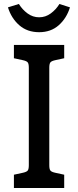

<svg xmlns="http://www.w3.org/2000/svg" viewBox="-20 -946 393 966"><path d="M50 -67 96 -77Q114 -81 119.5 -88Q125 -95 125 -115V-605Q125 -625 119.5 -632Q114 -639 96 -643L50 -653V-720H303V-653L257 -643Q239 -639 233.5 -632Q228 -625 228 -605V-115Q228 -95 233.5 -88Q239 -81 257 -77L303 -67V0H50ZM20 -909 75 -926Q92 -898 118.5 -878.5Q145 -859 177 -859Q209 -859 235.5 -878.5Q262 -898 279 -926L332 -909Q315 -854 275.5 -819Q236 -784 177 -784Q117 -784 77 -819Q37 -854 20 -909Z"/></svg>

Font: Enriqueta Medium
Style: Regular
Weight: 500
Designer: Viviana Monsalve, Gustavo Ibarra
Foundry: 72Puntos
Version: Version 2.000